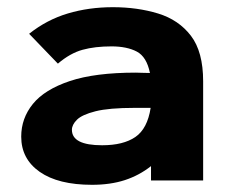

<svg xmlns="http://www.w3.org/2000/svg" viewBox="-20 -502 640 534"><path d="M236 12Q142 12 90.5 -24Q39 -60 39 -122Q39 -173 71.5 -213Q104 -253 174 -276.5Q244 -300 358 -300Q364 -300 374.5 -299.5Q385 -299 397 -299Q388 -344 360.5 -358.5Q333 -373 290 -373Q244 -373 209.5 -363.5Q175 -354 141 -325L61 -408Q110 -447 168.5 -464.5Q227 -482 294 -482Q362 -482 419.5 -464.5Q477 -447 511 -402.5Q545 -358 545 -276V0H400V-40Q367 -14 327 -1Q287 12 236 12ZM180 -141Q180 -98 264 -98Q323 -98 356.5 -121Q390 -144 399 -202Q387 -202 375 -202Q363 -202 355 -202Q283 -202 245.5 -192.5Q208 -183 194 -169Q180 -155 180 -141Z"/></svg>

Font: Inconsolata Expanded Black
Style: Regular
Weight: 900
Width: 7
Monospace: yes
Designer: Raph Levien, Cyreal, Brenton Simpson
Foundry: Raph Levien, Cyreal, Google
Version: Version 3.001; ttfautohint (v1.8.2.53-6de2)